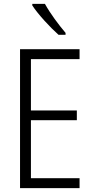

<svg xmlns="http://www.w3.org/2000/svg" viewBox="-20 -967 480 987"><path d="M211 -947H146V-939C175 -894 239 -825 281 -788H317V-798C282 -839 238 -898 211 -947ZM389 0V-51H139V-349H375V-399H139V-663H389V-714H83V0Z"/></svg>

Font: Noto Sans Kannada Condensed Light
Style: Regular
Weight: 300
Width: 3
Designer: Jelle Bosma - Monotype Design Team
Foundry: Monotype Imaging Inc.
Version: Version 2.005